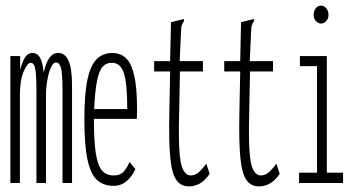

<svg xmlns="http://www.w3.org/2000/svg" viewBox="-20 -653 1290 685"><path d="M17 0V-453H52V-404Q59 -431 69 -447.5Q79 -464 95 -464Q113 -464 122.5 -448Q132 -432 136 -394Q151 -465 188 -464Q212 -464 224.5 -436.5Q237 -409 237 -348V0H203V-329Q203 -392 197.5 -411Q192 -430 180 -430Q169 -430 161 -411Q153 -392 148.5 -365Q144 -338 144 -312V0H110V-322Q110 -384 106 -406.5Q102 -429 89 -429Q78 -429 64.5 -398Q51 -367 51 -313V0Z M385 10Q349 10 326 -11Q303 -32 292 -84Q281 -136 281 -227Q281 -317 292 -369Q303 -421 325.5 -442.5Q348 -464 381 -464Q409 -464 428.5 -446.5Q448 -429 458.5 -385Q469 -341 469 -261Q469 -251 468.5 -244Q468 -237 468 -229H315Q315 -149 322 -105Q329 -61 344.5 -44Q360 -27 386 -27Q409 -27 421.5 -41Q434 -55 442 -75L463 -50Q451 -23 431.5 -6.5Q412 10 385 10ZM316 -264H434Q434 -358 421.5 -393.5Q409 -429 379 -429Q359 -429 346.5 -415.5Q334 -402 326.5 -366Q319 -330 316 -264Z M654 12Q625 12 609 -11Q593 -34 587.5 -90.5Q582 -147 584 -248L587 -398H530V-435H587L590 -574L627 -583L636 -585L637 -579Q633 -573 629.5 -565.5Q626 -558 626 -542L621 -435H704V-398H622L619 -243Q617 -163 620 -115.5Q623 -68 633 -48Q643 -28 660 -27Q678 -27 692.5 -41.5Q707 -56 716 -69L728 -33Q711 -8 692.5 2Q674 12 654 12Z M904 12Q875 12 859 -11Q843 -34 837.5 -90.5Q832 -147 834 -248L837 -398H780V-435H837L840 -574L877 -583L886 -585L887 -579Q883 -573 879.5 -565.5Q876 -558 876 -542L871 -435H954V-398H872L869 -243Q867 -163 870 -115.5Q873 -68 883 -48Q893 -28 910 -27Q928 -27 942.5 -41.5Q957 -56 966 -69L978 -33Q961 -8 942.5 2Q924 12 904 12Z M1047 0V-37H1111V-417H1050V-453H1146V-37H1204V0ZM1125 -569Q1115 -569 1107 -578Q1099 -587 1099 -600Q1099 -614 1106.5 -623.5Q1114 -633 1125 -633Q1136 -633 1144 -623.5Q1152 -614 1152 -600Q1152 -587 1144 -578Q1136 -569 1125 -569Z"/></svg>

Font: Inconsolata UltraCondensed Light
Style: Regular
Weight: 300
Width: 1
Monospace: yes
Designer: Raph Levien, Cyreal, Brenton Simpson
Foundry: Raph Levien, Cyreal, Google
Version: Version 3.001; ttfautohint (v1.8.2.53-6de2)